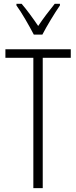

<svg xmlns="http://www.w3.org/2000/svg" viewBox="-20 -967 393 987"><path d="M199.7 0H151.4V-669.9H7.8V-713.9H343.8V-669.9H199.7ZM153.8 -789.1Q135.3 -824.7 109.9 -868.2Q84.5 -911.6 64.5 -939V-947.3H91.3Q110.4 -925.3 133.3 -894.3Q156.2 -863.3 176.3 -833.5Q197.8 -865.2 216.8 -890.4Q235.8 -915.5 261.2 -947.3H288.1V-939Q266.1 -907.2 241 -865.5Q215.8 -823.7 197.8 -789.1Z"/></svg>

Font: Open Sans Condensed Light
Style: Regular
Weight: 300
Width: 3
Designer: Monotype Design Team
Foundry: Monotype Imaging Inc.
Version: Version 3.003; ttfautohint (v1.8.4)